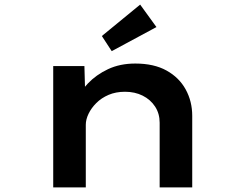

<svg xmlns="http://www.w3.org/2000/svg" viewBox="-20 -817 1067 837"><path d="M212 0V-529H348L352 -381L309 -374Q327 -415 363 -453Q399 -491 451 -515.5Q503 -540 570 -540Q651 -540 706 -509.5Q761 -479 789.5 -427Q818 -375 818 -312V0H676V-282Q676 -322 656 -352.5Q636 -383 602 -400Q568 -417 525 -417Q485 -417 453.5 -403.5Q422 -390 400 -368Q378 -346 366 -321Q354 -296 354 -273V0H284Q248 0 230 0Q212 0 212 0ZM467 -594 424 -660 591 -797 662 -699Z"/></svg>

Font: Lexend Zetta SemiBold
Style: Regular
Weight: 600
Designer: Bonnie Shaver-Troup, Thomas Jockin
Foundry: Lexend
Version: Version 1.007